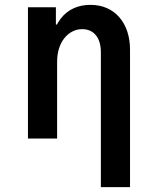

<svg xmlns="http://www.w3.org/2000/svg" viewBox="-20 -570 640 790"><path d="M95 0H215V-315Q215 -345 222.5 -369.5Q230 -394 244 -412Q258 -430 277 -440Q296 -450 318 -450Q354 -450 374.5 -425Q395 -400 395 -355V200H515V-365Q515 -407 503.5 -441Q492 -475 470.5 -499.5Q449 -524 419 -537Q389 -550 352 -550Q313 -550 282 -535.5Q251 -521 229.5 -493Q208 -465 196.5 -425Q185 -385 185 -335L218 -469H210V-540H95Z"/></svg>

Font: CommitMonoV142 ExtLt
Style: Regular
Weight: 200
Monospace: yes
Designer: Eigil Nikolajsen
Foundry: Eigil Nikolajsen
Version: Version 1.142